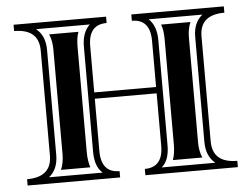

<svg xmlns="http://www.w3.org/2000/svg" viewBox="-47 -667 948 725"><g transform="rotate(-5 427.5 -304.5)"><path d="M742.9 -23.9Q708.5 -51.5 708.5 -106V-503.4Q708.5 -557.9 742.9 -585.4H539.3Q568.8 -557.9 568.8 -503.4V-106Q568.8 -47.6 539.3 -23.9ZM695.6 -47.9H584.2Q592.8 -73.2 592.8 -106V-503.4Q592.8 -541.7 584.2 -561.5H695.6Q684.6 -536.1 684.6 -503.4V-106Q684.6 -73.2 695.6 -47.9ZM544.9 -328.4V-503.4Q544.9 -585.4 475.6 -585.4V-609.4H826.2V-585.4Q732.4 -585.4 732.4 -503.4V-106Q732.4 -23.9 826.2 -23.9V0H475.6V-23.9Q544.9 -23.9 544.9 -106V-304.4H310.5V-106Q310.5 -23.9 379.9 -23.9V0H29.3V-23.9Q123 -23.9 123 -106V-503.4Q123 -585.4 29.3 -585.4V-609.4H379.9V-585.4Q310.5 -585.4 310.5 -503.4V-328.4ZM112.5 -23.9H316.2Q286.6 -47.6 286.6 -106V-503.4Q286.6 -557.9 316.2 -585.4H112.5Q147 -557.9 147 -503.4V-106Q147 -51.5 112.5 -23.9ZM159.9 -47.9Q170.9 -73.2 170.9 -106V-503.4Q170.9 -536.1 159.9 -561.5H271.2Q262.7 -541.7 262.7 -503.4V-106Q262.7 -73.2 271.2 -47.9Z"/></g></svg>

Font: itsadzokeS01
Style: Regular
Weight: 600
Width: 6
Version: Version 0.46